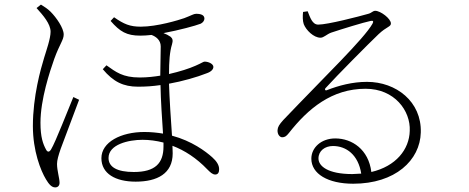

<svg xmlns="http://www.w3.org/2000/svg" viewBox="-20 -779 2040 835"><path d="M139 -744C168 -712 200 -675 200 -641C200 -611 181 -558 172 -528C157 -479 123 -360 123 -231C123 -122 157 -37 180 1C192 21 204 36 220 36C232 36 239 28 239 16C239 -4 228 -37 228 -66C228 -82 234 -103 244 -132C257 -169 305 -292 324 -345L299 -357C277 -305 222 -162 202 -129C194 -116 186 -117 180 -129C167 -153 156 -183 156 -245C156 -347 197 -469 216 -523C240 -589 257 -605 257 -629C257 -657 225 -703 200 -728C188 -740 173 -750 158 -759ZM691 -159V-142C691 -69 655 -31 562 -31C490 -31 452 -52 452 -92C452 -151 539 -171 600 -171C629 -171 660 -167 691 -159ZM443 -495 427 -478C473 -423 517 -402 580 -402C614 -402 644 -404 678 -409C679 -344 685 -257 689 -198C664 -202 637 -205 608 -205C506 -205 421 -161 421 -91C421 -24 482 11 570 11C664 11 731 -24 731 -112L730 -145C783 -125 835 -91 881 -43C894 -30 904 -20 916 -20C928 -20 933 -29 933 -43C933 -61 922 -78 903 -95C874 -121 814 -166 728 -189C723 -258 717 -352 715 -415C772 -425 838 -444 878 -460C899 -467 908 -478 908 -488C908 -501 887 -511 870 -511C864 -511 858 -505 830 -493C803 -481 763 -468 715 -457C715 -511 718 -554 728 -586C733 -603 731 -611 722 -619C712 -626 702 -631 691 -635C760 -648 830 -667 853 -676C863 -681 869 -690 869 -698C869 -713 855 -719 833 -719C822 -719 813 -712 781 -700C758 -692 664 -663 592 -663C545 -663 519 -674 476 -704L461 -688C502 -641 531 -624 590 -624C604 -624 621 -625 639 -627C658 -620 679 -605 679 -577L677 -450C653 -446 621 -442 588 -442C513 -442 484 -466 443 -495Z M1364 -672C1338 -672 1329 -703 1318 -730L1298 -727C1296 -710 1296 -688 1301 -674C1311 -648 1344 -615 1374 -615C1388 -615 1401 -630 1420 -637C1465 -652 1562 -682 1592 -688C1602 -690 1606 -687 1600 -676C1563 -610 1394 -448 1212 -257C1194 -237 1188 -227 1187 -213C1186 -193 1198 -182 1207 -182C1218 -182 1225 -186 1236 -200C1320 -307 1423 -393 1570 -393C1696 -393 1766 -297 1762 -210C1760 -129 1702 -56 1595 -31C1583 -129 1511 -177 1438 -177C1377 -177 1334 -137 1334 -89C1334 -23 1406 20 1516 20C1699 20 1807 -82 1810 -203C1814 -337 1703 -423 1576 -423C1513 -423 1453 -407 1402 -387C1394 -383 1391 -391 1396 -396C1445 -450 1582 -588 1626 -630C1662 -664 1680 -662 1680 -677C1680 -698 1635 -732 1612 -732C1601 -732 1597 -723 1582 -719C1540 -707 1405 -672 1364 -672ZM1551 -24 1512 -22C1407 -22 1365 -56 1365 -90C1365 -123 1393 -144 1428 -144C1486 -144 1538 -106 1551 -24Z"/></svg>

Font: Noto Serif CJK HK ExtraLight
Style: Regular
Weight: 200
Designer: Ryoko NISHIZUKA 西塚涼子 (kana & ideographs); Frank Grießhammer (Latin, Greek & Cyrillic); Wenlong ZHANG 张文龙 (bopomofo); San
Foundry: Adobe
Version: Version 2.001;hotconv 1.1.0;makeotfexe 2.6.0